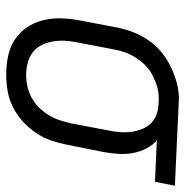

<svg xmlns="http://www.w3.org/2000/svg" viewBox="-9 -574 595 617"><g transform="rotate(90 288.5 -265.5)"><path d="M220 12Q189 12 160 6Q131 0 107.5 -15.5Q84 -31 68 -54.5Q52 -78 45 -106.5Q38 -135 39 -165.5Q40 -196 46 -227L69 -347Q74 -372 84 -397.5Q94 -423 110 -446Q126 -469 148 -487Q170 -505 195 -517Q220 -529 246 -536Q272 -543 298 -543Q302 -543 307 -542.5Q312 -542 317 -542L577 -530L564 -466L431 -472Q447 -458 457 -438.5Q467 -419 471.5 -396.5Q476 -374 474.5 -350.5Q473 -327 469 -303L445 -183Q440 -157 431.5 -132Q423 -107 407 -83.5Q391 -60 370 -41Q349 -22 324 -9.5Q299 3 272.5 7.5Q246 12 220 12ZM221 -52Q239 -52 257.5 -56Q276 -60 293.5 -69.5Q311 -79 325.5 -93.5Q340 -108 350 -124.5Q360 -141 366 -159Q372 -177 376 -195L399 -315Q403 -333 404.5 -351.5Q406 -370 404 -387.5Q402 -405 396 -421Q390 -437 379.5 -449.5Q369 -462 353 -469Q337 -476 319 -477L305 -478H293Q275 -478 257 -472.5Q239 -467 221.5 -458Q204 -449 190 -435Q176 -421 165.5 -404.5Q155 -388 148.5 -370.5Q142 -353 139 -335L116 -215Q112 -195 111 -175Q110 -155 113.5 -136Q117 -117 125.5 -100.5Q134 -84 148.5 -73Q163 -62 182 -57Q201 -52 221 -52Z"/></g></svg>

Font: Lode Term
Style: Italic
Weight: 400
Italic angle: -11°
Monospace: yes
Designer: Belleve Invis
Foundry: Belleve Invis
Version: Version 29.2.0